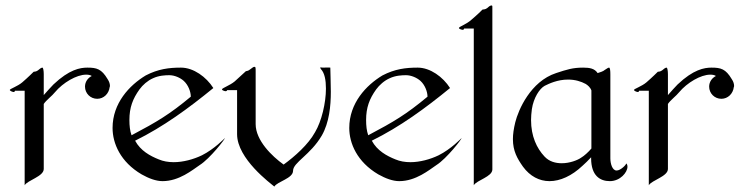

<svg xmlns="http://www.w3.org/2000/svg" viewBox="-20 -667 2725 707"><path d="M301.8 -418C274.9 -418 234.9 -411.1 176.8 -356C167 -346.2 153.8 -331.1 141.1 -316.9V-394C141.1 -405.8 139.2 -418 136.2 -418C130.9 -418 125 -412.1 120.1 -408.2C113.8 -402.8 104 -402.8 104 -402.8C104 -402.8 83 -381.8 62 -363.8C44.9 -349.1 16.1 -339.8 16.1 -335.9C16.1 -332 26.9 -328.1 30.8 -328.1C34.2 -328.1 35.2 -333 35.2 -333H70.8V15.1C82 -3.9 141.1 -17.1 141.1 -44.9V-284.2C149.9 -297.9 172.9 -314.9 182.1 -327.1C211.9 -362.8 262.2 -392.1 296.9 -392.1C305.2 -392.1 312 -391.1 317.9 -387.2C303.2 -379.9 293 -365.2 293 -348.1C293 -323.2 313 -303.2 337.9 -303.2C361.8 -303.2 380.9 -321.8 383.8 -346.2C384.8 -348.1 384.8 -349.1 384.8 -351.1C384.8 -356.9 382.8 -366.2 376 -376C354 -413.1 335.9 -418 301.8 -418Z M682.6 -311C604.5 -246.1 559.6 -219.2 464.4 -168.9C458.5 -185.1 456.5 -204.1 456.5 -225.1C456.5 -271 468.8 -303.2 493.7 -337.9C505.4 -354 523.4 -370.1 543.5 -378.9C565.4 -389.2 589.4 -390.1 603.5 -390.1C622.6 -390.1 643.6 -380.9 656.7 -369.1C673.3 -354 682.6 -329.1 682.6 -311ZM765.6 -342.8C739.7 -383.8 692.4 -418 646.5 -418C602.5 -418 562.5 -413.1 516.6 -389.2C456.5 -353 394.5 -287.1 394.5 -195.8C394.5 -139.2 423.3 -70.8 501.5 -24.9C528.3 -9.8 554.7 0 578.6 0C639.6 0 688.5 -41 715.3 -59.1C753.4 -83 811.5 -158.2 807.6 -158.2C807.6 -158.2 769.5 -118.2 723.6 -95.2C692.4 -80.1 654.3 -69.8 619.6 -69.8C599.6 -69.8 580.6 -73.2 564.5 -80.1C532.7 -92.8 497.6 -111.8 477.5 -148.9C581.5 -200.2 674.3 -268.1 765.6 -342.8Z M917 -420.9C913.1 -420.9 911.1 -418.9 900.4 -411.1C895 -405.8 885.3 -404.8 885.3 -404.8L844.2 -367.2C826.2 -352.1 797.4 -342.8 797.4 -337.9C797.4 -334 808.1 -331.1 811 -331.1C815.4 -331.1 816.4 -335 816.4 -335H853V-172.9C853 -82 977.1 8.8 990.2 20C1001.5 1 1059.1 -9.8 1059.1 -38.1C1059.1 -68.8 1123 -96.2 1165 -168C1192.4 -215.8 1198.2 -276.9 1198.2 -329.1C1198.2 -366.2 1196.3 -398.9 1196.3 -418C1190.4 -418.9 1177.2 -418 1168.5 -418C1163.1 -418 1159.2 -419.9 1159.2 -418C1159.2 -417 1160.2 -414.1 1162.1 -412.1C1175.3 -397.9 1180.2 -372.1 1180.2 -340.8C1180.2 -288.1 1164.1 -220.2 1140.1 -180.2C1115.2 -134.8 1065.4 -90.8 1024.4 -61C981.4 -91.8 921.4 -149.9 921.4 -210V-403.8C921.4 -418 921.4 -420.9 917 -420.9Z M1554.2 -311C1476.1 -246.1 1431.2 -219.2 1335.9 -168.9C1330.1 -185.1 1328.1 -204.1 1328.1 -225.1C1328.1 -271 1340.3 -303.2 1365.2 -337.9C1377 -354 1395 -370.1 1415 -378.9C1437 -389.2 1460.9 -390.1 1475.1 -390.1C1494.1 -390.1 1515.1 -380.9 1528.3 -369.1C1544.9 -354 1554.2 -329.1 1554.2 -311ZM1637.2 -342.8C1611.3 -383.8 1564 -418 1518.1 -418C1474.1 -418 1434.1 -413.1 1388.2 -389.2C1328.1 -353 1266.1 -287.1 1266.1 -195.8C1266.1 -139.2 1294.9 -70.8 1373 -24.9C1399.9 -9.8 1426.3 0 1450.2 0C1511.2 0 1560.1 -41 1586.9 -59.1C1625 -83 1683.1 -158.2 1679.2 -158.2C1679.2 -158.2 1641.1 -118.2 1595.2 -95.2C1564 -80.1 1525.9 -69.8 1491.2 -69.8C1471.2 -69.8 1452.1 -73.2 1436 -80.1C1404.3 -92.8 1369.1 -111.8 1349.1 -148.9C1453.1 -200.2 1545.9 -268.1 1637.2 -342.8Z M1793 -630.9C1793 -643.1 1793.9 -647 1790 -647C1784.7 -647 1777.8 -641.1 1773.9 -637.2C1767.6 -631.8 1756.8 -631.8 1756.8 -631.8C1756.8 -631.8 1735.8 -610.8 1715.8 -594.2C1698.7 -578.1 1669.9 -568.8 1669.9 -564C1669.9 -560.1 1680.7 -557.1 1684.6 -557.1C1688 -557.1 1689 -562 1689 -562H1724.6V15.1C1735.8 -3.9 1793 -16.1 1793 -43Z M2222.7 -418C2220.7 -418 2215.8 -416 2206.5 -409.2C2202.6 -404.8 2187.5 -399.9 2180.7 -397.9C2169.4 -415 2150.9 -418 2127.4 -418C2088.9 -418 2067.9 -411.1 2027.8 -397.9C1933.6 -367.2 1888.7 -262.2 1877.4 -216.8C1871.6 -192.9 1868.7 -172.9 1868.7 -154.8C1868.7 -110.8 1884.8 -83 1905.8 -53.2C1931.6 -18.1 1965.8 0 2003.4 0C2042.5 0 2085.4 -19 2125.5 -57.1C2134.8 -64.9 2145.5 -76.2 2156.7 -87.9V-84C2156.7 -20 2189.5 0 2225.6 0C2263.7 0 2290.5 -32.2 2290.5 -53.2C2290.5 -62 2286.6 -64.9 2285.6 -64.9C2286.6 -61 2265.6 -39.1 2250.5 -39.1C2234.9 -39.1 2227.5 -64 2227.5 -84V-393.1C2227.5 -405.8 2226.6 -418 2222.7 -418ZM2157.7 -334V-120.1C2146.5 -106.9 2130.9 -92.8 2120.6 -86.9C2107.4 -77.1 2077.6 -65.9 2048.8 -65.9C2025.9 -65.9 2002.4 -71.8 1984.9 -90.8C1956.5 -121.1 1935.5 -165 1935.5 -225.1C1935.5 -236.8 1936.5 -250 1938.5 -265.1C1944.8 -307.1 1966.8 -340.8 1985.8 -351.1C2001.5 -358.9 2032.7 -374 2071.8 -374C2097.7 -374 2119.6 -367.2 2136.7 -357.9C2144.5 -353 2153.8 -345.2 2157.7 -334Z M2600.1 -418C2573.2 -418 2533.2 -411.1 2475.1 -356C2465.3 -346.2 2452.1 -331.1 2439.5 -316.9V-394C2439.5 -405.8 2437.5 -418 2434.6 -418C2429.2 -418 2423.3 -412.1 2418.5 -408.2C2412.1 -402.8 2402.3 -402.8 2402.3 -402.8C2402.3 -402.8 2381.3 -381.8 2360.4 -363.8C2343.3 -349.1 2314.5 -339.8 2314.5 -335.9C2314.5 -332 2325.2 -328.1 2329.1 -328.1C2332.5 -328.1 2333.5 -333 2333.5 -333H2369.1V15.1C2380.4 -3.9 2439.5 -17.1 2439.5 -44.9V-284.2C2448.2 -297.9 2471.2 -314.9 2480.5 -327.1C2510.3 -362.8 2560.5 -392.1 2595.2 -392.1C2603.5 -392.1 2610.4 -391.1 2616.2 -387.2C2601.6 -379.9 2591.3 -365.2 2591.3 -348.1C2591.3 -323.2 2611.3 -303.2 2636.2 -303.2C2660.2 -303.2 2679.2 -321.8 2682.1 -346.2C2683.1 -348.1 2683.1 -349.1 2683.1 -351.1C2683.1 -356.9 2681.2 -366.2 2674.3 -376C2652.3 -413.1 2634.3 -418 2600.1 -418Z"/></svg>

Font: Pierce
Style: Roman
Weight: 500
Version: Version 0.2.0